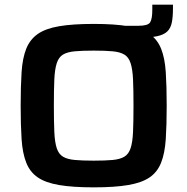

<svg xmlns="http://www.w3.org/2000/svg" viewBox="-20 -799 807 827"><path d="M479 -637V-688H577Q617 -688 626.5 -702.5Q636 -717 636 -757V-779H725V-763Q725 -726 720 -701.5Q715 -677 700 -663Q685 -649 656.5 -643Q628 -637 582 -637ZM384 8Q293 8 234.5 -2Q176 -12 142.5 -35Q109 -58 93 -98.5Q77 -139 73 -199.5Q69 -260 69 -344Q69 -428 73 -488.5Q77 -549 93 -589Q109 -629 142.5 -652.5Q176 -676 234.5 -686Q293 -696 384 -696Q474 -696 532.5 -686Q591 -676 624.5 -652.5Q658 -629 674 -589Q690 -549 694 -488.5Q698 -428 698 -344Q698 -260 694 -199.5Q690 -139 674 -98.5Q658 -58 624.5 -35Q591 -12 532.5 -2Q474 8 384 8ZM384 -107Q434 -107 465.5 -110Q497 -113 515.5 -124Q534 -135 542.5 -160.5Q551 -186 553 -230.5Q555 -275 555 -344Q555 -413 553 -457Q551 -501 542.5 -527Q534 -553 515.5 -564Q497 -575 465.5 -578Q434 -581 384 -581Q334 -581 302 -578Q270 -575 251.5 -564Q233 -553 224.5 -527Q216 -501 214 -457Q212 -413 212 -344Q212 -275 214 -230.5Q216 -186 224.5 -160.5Q233 -135 251.5 -124Q270 -113 302 -110Q334 -107 384 -107Z"/></svg>

Font: Saira SemiExpanded SemiBold
Style: Regular
Weight: 600
Width: 6
Designer: Hector Gatti with collaboration of the Omnibus-Type team
Foundry: Omnibus-Type
Version: Version 1.101